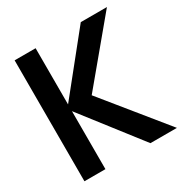

<svg xmlns="http://www.w3.org/2000/svg" viewBox="-158 -808 900 935"><g transform="rotate(-30 291.5 -340.0)"><path d="M51 -680H169V-364L423 -680H570L291 -345L571 0H422L169 -326V0H51Z"/></g></svg>

Font: CyStack Display SemiBold
Style: Regular
Weight: 600
Designer: Weizhong Zhang
Foundry: 本地遙控
Version: Version 1.000;Glyphs 3.1.2 (3151)